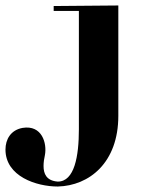

<svg xmlns="http://www.w3.org/2000/svg" viewBox="-197 -406 525 701"><path d="M235 17V-386L-1 -384V-366H91V66C91 164 75 257 14 257C-28 254 -38 228 -38 200C-38 187 -36 173 -33 160C-25 118 -43 49 -115 61C-158 69 -177 103 -177 140C-177 238 -64 275 14 275C129 272 235 188 235 17Z"/></svg>

Font: Purple Purse
Style: Regular
Weight: 400
Designer: Astigmatic (AOETI)
Foundry: Astigmatic (AOETI)
Version: Version 1.000